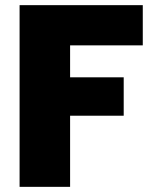

<svg xmlns="http://www.w3.org/2000/svg" viewBox="-20 -725 601 745"><path d="M56 -705H534V-549H252V-425H460V-276H252V0H56Z"/></svg>

Font: Parkinsans Light ExtraBold
Style: Regular
Weight: 800
Version: Version 1.000